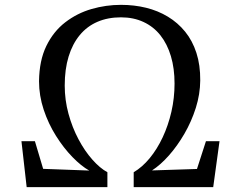

<svg xmlns="http://www.w3.org/2000/svg" viewBox="-20 -772 994 792"><path d="M90 0 68.5 -189.5H124L158 -75.5L348 -68.5Q315 -87 278.8 -124.2Q242.5 -161.5 211 -211.5Q179.5 -261.5 160.2 -319.5Q141 -377.5 141 -437Q142 -522.5 171.2 -582.5Q200.5 -642.5 249.2 -680Q298 -717.5 357.5 -734.8Q417 -752 479 -752Q533.5 -752 582.5 -740Q631.5 -728 672.5 -703.2Q713.5 -678.5 743.8 -641.2Q774 -604 790.2 -553.8Q806.5 -503.5 806 -440Q805.5 -383.5 787.8 -327.2Q770 -271 740.8 -220.5Q711.5 -170 676.8 -130.8Q642 -91.5 607 -69L792.5 -75L829.5 -189.5H885.5L859.5 0H531.5V-61.5Q567 -82.5 597.5 -119.5Q628 -156.5 651 -205.5Q674 -254.5 687 -311Q700 -367.5 700 -427.5Q700 -490 685 -540.2Q670 -590.5 641.8 -626.2Q613.5 -662 572.2 -681.2Q531 -700.5 479 -700.5Q425 -700.5 382 -682Q339 -663.5 309 -627.2Q279 -591 263 -538.8Q247 -486.5 247 -419Q247 -359.5 262.5 -302.8Q278 -246 303.8 -197.5Q329.5 -149 360.8 -113.8Q392 -78.5 423 -61.5V0Z"/></svg>

Font: Merriweather 28pt
Style: Regular
Weight: 400
Version: Version 2.100